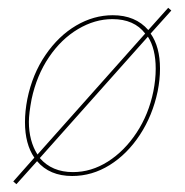

<svg xmlns="http://www.w3.org/2000/svg" viewBox="-20 -448 474 492"><path d="M366 -362Q390 -328 390 -272Q390 -244 384 -214Q371 -152 338.5 -102.5Q306 -53 261 -25Q216 3 165 3Q107 3 75 -35L22 24L14 17L68 -44Q44 -79 44 -135Q44 -163 50 -194Q63 -258 96.5 -307Q130 -356 175 -382.5Q220 -409 269 -409Q327 -409 360 -371L411 -428L419 -421ZM54 -136Q54 -87 76 -52L352 -362Q324 -399 268 -399Q223 -399 180 -373.5Q137 -348 105.5 -301.5Q74 -255 61 -194Q54 -157 54 -136ZM379 -272Q379 -323 359 -354L82 -43Q113 -7 167 -7Q214 -7 256.5 -34Q299 -61 330 -108Q361 -155 373 -214Q379 -244 379 -272Z"/></svg>

Font: Ysabeau Infant Hairline
Style: Italic
Weight: 100
Italic angle: -12°
Designer: Christian Thalmann (Catharsis Fonts)
Version: Version 0.003